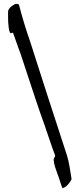

<svg xmlns="http://www.w3.org/2000/svg" viewBox="-20 -887 408 989"><path d="M77.6 -862.8Q103.5 -763.2 135.3 -672.9Q157.7 -605.5 220.2 -408.2Q250.5 -317.4 323.7 -90.3Q328.1 -77.1 331.8 -61Q335.4 -44.9 337.4 -33.4Q339.4 -22 342.5 -2.9Q345.7 16.1 347.2 25.4Q349.6 37.1 346.7 40.5Q325.2 77.1 301.8 82Q296.9 71.8 291 52.5Q285.2 33.2 282.7 26.9Q280.3 20 272.7 -0.7Q265.1 -21.5 261.2 -35.9Q257.3 -50.3 256.3 -64.9Q255.9 -68.8 260.5 -75.7Q265.1 -82.5 263.7 -86.9Q252 -116.7 233.2 -172.9Q214.4 -229 209 -244.1Q185.5 -309.1 167 -364.7Q148.4 -420.4 124 -494.6Q99.6 -568.8 84 -615.7Q76.7 -633.3 64.9 -668Q53.2 -702.6 46.9 -718.8L33.7 -715.8Q26.4 -726.1 24.4 -749.3Q22.5 -772.5 22 -774.9Q22 -777.8 22 -781.2Q22 -787.1 21.7 -798.1Q21.5 -809.1 21.5 -814.9Q21.5 -823.7 22 -830.6Q26.9 -850.6 59.1 -866.7Q60.1 -866.7 63.7 -866.9Q67.4 -867.2 69.1 -866.9Q70.8 -866.7 73.5 -865.7Q76.2 -864.7 77.6 -862.8Z"/></svg>

Font: Avessa
Style: Medium
Weight: 500
Designer: Arman Khorramak
Foundry: Arman Khorramak
Version: Version 1.000; ttfautohint (v1.8.1)